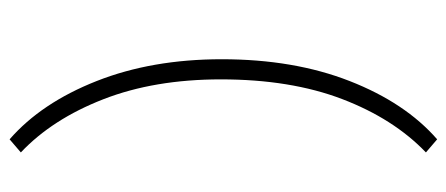

<svg xmlns="http://www.w3.org/2000/svg" viewBox="-292 -560 953 410"><g transform="rotate(-90 185.0 -355.5)"><path d="M92 101 64 77Q136 8 178 -102Q220 -212 220 -361Q220 -503 177.5 -612Q135 -721 64 -788L92 -812Q170 -744 216.5 -626Q263 -508 263 -359Q263 -205 216.5 -86Q170 33 92 101Z"/></g></svg>

Font: Freesentation 2 ExtraLight
Style: Regular
Weight: 260
Designer: glyphs from Roboto by Christian Robertson / Hangul glyphs from Noto Sans CJK(Source Han Sans) by Jang Soo-young and Kang
Foundry: PT&
Version: Version 2.001